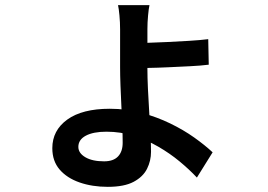

<svg xmlns="http://www.w3.org/2000/svg" viewBox="-20 -650 1040 745"><path d="M560 -630Q557 -617 554.5 -589.5Q552 -562 552 -537Q552 -521 552 -493.5Q552 -466 552 -435.5Q552 -405 552 -381Q552 -350 554 -306Q556 -262 559 -215Q562 -168 564 -127Q566 -86 566 -61Q566 -26 550.5 5Q535 36 498.5 55.5Q462 75 398 75Q338 75 289 58Q240 41 211.5 8Q183 -25 183 -75Q183 -144 241 -186Q299 -228 406 -228Q471 -228 530 -212Q589 -196 640.5 -171Q692 -146 733.5 -116.5Q775 -87 805 -59L744 39Q715 8 677 -23.5Q639 -55 594 -81Q549 -107 498.5 -123Q448 -139 393 -139Q342 -139 313 -123.5Q284 -108 284 -80Q284 -56 311 -40Q338 -24 384 -24Q420 -24 438 -43Q456 -62 456 -96Q456 -124 454.5 -160.5Q453 -197 451 -237.5Q449 -278 447.5 -318Q446 -358 446 -389Q446 -409 446 -437Q446 -465 446 -492Q446 -519 446 -536Q446 -563 443.5 -590Q441 -617 438 -630ZM503 -483Q521 -483 555 -484Q589 -485 630 -487Q671 -489 713 -491.5Q755 -494 788 -498L790 -399Q758 -395 716.5 -393Q675 -391 633 -389Q591 -387 557 -386.5Q523 -386 503 -386Z"/></svg>

Font: Noto Sans HK SemiBold
Style: Regular
Weight: 600
Version: Version 2.004-H2;hotconv 1.0.118;makeotfexe 2.5.65603